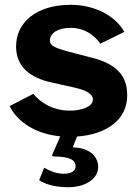

<svg xmlns="http://www.w3.org/2000/svg" viewBox="-20 -560 572 800"><path d="M510 -162C510 -225 487 -289 361 -320L265 -345C205 -361 188 -371 188 -391C188 -424 225 -444 273 -444C333 -444 374 -413 398 -378L498 -427C465 -488 382 -540 275 -540C131 -540 46 -466 47 -365C48 -285 100 -236 201 -215L286 -196C332 -186 367 -172 367 -145C367 -114 317 -99 271 -99C199 -99 147 -134 119 -169L20 -118C51 -54 126 -2 231 8L199 82C195 91 199 92 208 92C272 93 295 107 295 133C295 153 276 164 245 164C215 164 187 152 164 139L143 191C178 213 221 220 265 220C332 220 389 188 389 135C389 99 362 56 283 54L301 9C425 0 510 -62 510 -162Z"/></svg>

Font: 18Franklin
Style: Bold
Weight: 700
Designer: Pablo Impallari, Rodrigo Fuenzalida (Modified by Dan O. Williams)
Version: Version 0.025;PS 000.025;hotconv 1.0.88;makeotf.lib2.5.64775